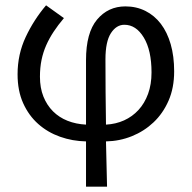

<svg xmlns="http://www.w3.org/2000/svg" viewBox="-20 -522 720 721"><path d="M303 179V9Q252 8 205.5 -8.5Q159 -25 123.5 -56.5Q88 -88 67 -134.5Q46 -181 46 -243Q46 -318 76.5 -383Q107 -448 153 -502L220 -454Q198 -428 181.5 -403Q165 -378 153.5 -352Q142 -326 136 -297Q130 -268 130 -234Q130 -192 143 -159.5Q156 -127 179 -104Q202 -81 233.5 -68.5Q265 -56 303 -54V-296Q303 -399 344.5 -448.5Q386 -498 451 -498Q492 -498 526 -481Q560 -464 584 -432.5Q608 -401 621 -356Q634 -311 634 -254Q634 -192 613 -144Q592 -96 556.5 -62.5Q521 -29 475 -10.5Q429 8 378 9Q379 52 380 94.5Q381 137 382 179ZM376 -299Q376 -238 376.5 -177Q377 -116 378 -54Q415 -56 446 -70Q477 -84 500 -109Q523 -134 536 -169.5Q549 -205 549 -250Q549 -333 520 -381Q491 -429 447 -429Q417 -429 396.5 -397.5Q376 -366 376 -299Z"/></svg>

Font: CV Source Sans
Style: Regular
Weight: 400
Designer: Paul D. Hunt
Foundry: Adobe Systems Incorporated
Version: Version 3.001